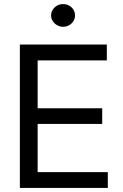

<svg xmlns="http://www.w3.org/2000/svg" viewBox="-20 -927 608 947"><path d="M78 -707.2H506.9V-629.1H165.7V-393H484.1V-315.6H165.7V-78H511.7V0H78ZM232 -850.8Q232 -866 240.3 -879.1Q248.6 -892.3 262.1 -899.5Q275.6 -906.8 291.4 -906.8Q307 -906.8 320.6 -899.5Q334.3 -892.3 342.2 -879.1Q350.1 -866 350.1 -850.8Q350.1 -835.6 342.2 -822.9Q334.3 -810.1 320.6 -802.5Q307 -794.9 291.4 -794.9Q275.6 -794.9 262.1 -802.5Q248.6 -810.1 240.3 -822.9Q232 -835.6 232 -850.8Z"/></svg>

Font: Pretendard Variable
Style: Regular
Weight: 400
Designer: Base glyphs from Inter by Rasmus Andersson; Hangul glyphs from Noto Sans CJK(Source Han Sans) by Jang Soo-young and Kang
Foundry: Kil Hyung-jin
Version: Version 1.100;FEAKit 1.0